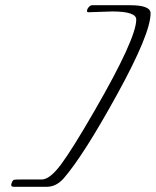

<svg xmlns="http://www.w3.org/2000/svg" viewBox="-20 -700 598 737"><path d="M27 -3Q30 -9 34.5 -10Q39 -11 58 -11H140Q171 -11 214 -68.5Q257 -126 343 -275Q503 -552 503 -625Q503 -656 411 -656Q399 -656 365 -654.5Q331 -653 319 -653Q314 -653 314 -658Q314 -665 320.5 -672.5Q327 -680 334 -680H462Q464 -680 466.5 -680Q469 -680 472.5 -680Q476 -680 479 -680Q558 -680 558 -649Q558 -571 429.5 -337.5Q301 -104 225 -16Q196 17 160 17H33Q23 17 23 10Q23 5 27 -3Z"/></svg>

Font: Bilbo Swash Caps
Style: Regular
Weight: 400
Designer: Robert E. Leuschke
Foundry: Robert E. Leuschke
Version: Version 1.003